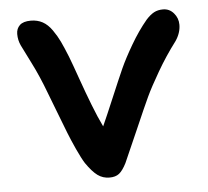

<svg xmlns="http://www.w3.org/2000/svg" viewBox="-43 -534 659 609"><g transform="rotate(-5 286.5 -229.0)"><path d="M282.2 29.8Q260.7 29.8 244.1 17.6Q227.5 5.4 208 -22.9Q197.8 -39.1 183.8 -69.6Q169.9 -100.1 160.9 -123Q151.9 -146 134 -192.6Q116.2 -239.3 110.8 -252.9Q89.4 -310.1 67.6 -352.8Q45.9 -395.5 37.8 -412.6Q29.8 -429.7 29.8 -449.2Q29.8 -466.3 41 -477.1Q52.2 -487.8 76.2 -487.8Q97.2 -487.8 113.8 -478.8Q130.4 -469.7 143.8 -450.4Q157.2 -431.2 166 -412.6Q174.8 -394 187 -363.8Q196.3 -339.8 213.1 -292Q230 -244.1 245.4 -204.6Q260.7 -165 275.9 -133.8Q290 -165 314.2 -222.4Q338.4 -279.8 352.5 -311.3Q366.7 -342.8 391.1 -384.5Q415.5 -426.3 442.9 -459Q456.1 -473.6 468.3 -480.2Q480.5 -486.8 497.1 -486.8Q517.6 -486.8 531.2 -470.9Q544.9 -455.1 544.9 -434.1Q544.9 -407.7 527.8 -382.8Q494.6 -338.9 467.3 -291.7Q439.9 -244.6 426 -214.8Q412.1 -185.1 382.3 -116.5Q352.5 -47.9 335.9 -11.2Q324.2 11.7 312.7 20.8Q301.3 29.8 282.2 29.8Z"/></g></svg>

Font: Shantell Sans Bouncy
Style: Regular
Weight: 500
Designer: Stephen Nixon, Anya Danilova, Shantell Martin
Foundry: Arrow Type
Version: Version 1.006;[9816181b4]